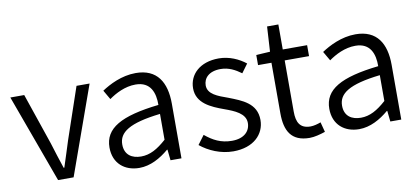

<svg xmlns="http://www.w3.org/2000/svg" viewBox="-66 -919 2526 1157"><g transform="rotate(-10 1196.5 -340.0)"><path d="M210 0H305L498 -540H418L311 -226C295 -173 276 -118 260 -67H256C239 -118 221 -173 205 -226L98 -540H13Z M706 13C774 13 836 -22 888 -66H891L898 0H965V-335C965 -465 913 -554 782 -554C695 -554 619 -514 572 -483L605 -426C646 -455 704 -486 769 -486C862 -486 885 -414 884 -341C652 -315 549 -257 549 -139C549 -41 617 13 706 13ZM728 -53C673 -53 628 -79 628 -144C628 -218 693 -264 884 -286V-128C829 -79 783 -53 728 -53Z M1281 13C1406 13 1474 -59 1474 -145C1474 -248 1386 -279 1307 -310C1245 -332 1185 -353 1185 -407C1185 -451 1218 -489 1290 -489C1339 -489 1378 -468 1415 -441L1454 -494C1413 -527 1354 -554 1290 -554C1174 -554 1107 -487 1107 -403C1107 -311 1193 -275 1270 -247C1331 -225 1396 -199 1396 -141C1396 -91 1359 -51 1284 -51C1216 -51 1168 -77 1121 -116L1080 -61C1131 -19 1204 13 1281 13Z M1748 13C1778 13 1814 3 1844 -7L1828 -68C1810 -61 1785 -54 1765 -54C1700 -54 1680 -94 1680 -160V-473H1829V-540H1680V-693H1611L1602 -540L1517 -535V-473H1599V-163C1599 -57 1635 13 1748 13Z M2051 13C2119 13 2181 -22 2233 -66H2236L2243 0H2310V-335C2310 -465 2258 -554 2127 -554C2040 -554 1964 -514 1917 -483L1950 -426C1991 -455 2049 -486 2114 -486C2207 -486 2230 -414 2229 -341C1997 -315 1894 -257 1894 -139C1894 -41 1962 13 2051 13ZM2073 -53C2018 -53 1973 -79 1973 -144C1973 -218 2038 -264 2229 -286V-128C2174 -79 2128 -53 2073 -53Z"/></g></svg>

Font: Genne Gothic Normal
Style: Regular
Weight: 350
Designer: Ryoko NISHIZUKA (kana & ideographs); Paul D. Hunt (Latin, Greek & Cyrillic); Wenlong ZHANG (bopomofo); Sandoll Communica
Foundry: Adobe Systems Incorporated
Version: Version 1.004;PS 1.004;hotconv 16.6.51;makeotf.lib2.5.65220